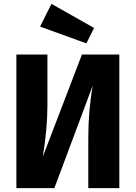

<svg xmlns="http://www.w3.org/2000/svg" viewBox="-20 -976 703 996"><path d="M247 -956 468 -831 428 -751 188 -838ZM599 -693V0H438V-259Q438 -402 461 -532L262 0H65V-693H226V-429Q226 -309 202 -163L405 -693Z"/></svg>

Font: FiraGO
Style: Bold
Weight: 700
Designer: bBox Type
Foundry: bBox Type GmbH
Version: Version 1.001;PS 001.001;hotconv 1.0.88;makeotf.lib2.5.64775